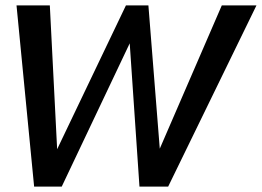

<svg xmlns="http://www.w3.org/2000/svg" viewBox="-20 -689 969 709"><path d="M41 -669 106 0H208L459 -529L495 0H601L927 -669H799L570 -140L528 -669H445L191 -138L164 -669Z"/></svg>

Font: KpSans
Style: BoldItalic
Weight: 700
Italic angle: -11°
Version: Version 0.66